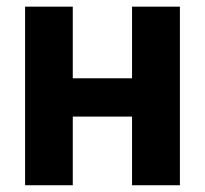

<svg xmlns="http://www.w3.org/2000/svg" viewBox="-20 -548 607 568"><path d="M512.2 0H370.6V-203.1H195.3V0H54.2V-528.3H195.3V-316.4H370.6V-528.3H512.2Z"/></svg>

Font: Robotiche
Style: Bold
Weight: 700
Designer: Google
Version: Version 2.001150; 2014